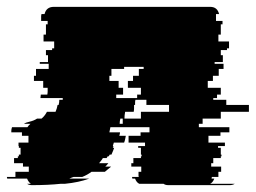

<svg xmlns="http://www.w3.org/2000/svg" viewBox="-32 -540 746 560"><path d="M559 -179H548V-169H637V-154H611V-144H576V-124H624V-114H604V-109H612V-89H614V-84H612V-79H590V-64H584V-54H613V-39H605V-24H586Q586 -23 585.5 -22Q585 -21 585 -19H593Q589 -8 581 -4H653Q646 0 638 0H459Q450 0 445 -4H374Q366 -8 362 -19H354Q354 -21 353.5 -22Q353 -23 353 -24H373Q372 -25 372 -27V-39H380V-54H351V-64H357V-79H379V-84H381V-89H379V-109H371V-114H391V-124H343V-144H378V-154H404V-169H290L287 -154H318Q318 -150 316 -144H335Q334 -139 333 -134Q332 -129 330 -124H300L297 -114H299L297 -109H301Q298 -100 293 -89H288L285 -84H282L279 -79H268Q266 -75 263 -71.5Q260 -68 257 -64H284Q282 -61 279.5 -58.5Q277 -56 275 -54H292L274 -39H235Q223 -30 208 -24H183Q180 -23 177 -22Q174 -21 170 -19H228Q198 -8 158 -4H146Q127 -2 106 -1Q85 0 61 0Q52 0 47 -4H58Q51 -9 47 -19H-11Q-11 -21 -11.5 -22Q-12 -23 -12 -24H13V-39H52V-54H35V-64H9V-79H20V-84H23V-89H28V-109H23V-114H22V-124H51V-144H32V-154H1V-158Q1 -163 3 -169H48Q51 -174 57 -179H38Q44 -183 54 -185Q67 -188 76 -194H89Q98 -201 105 -214H130Q134 -223 136 -234H139Q140 -238 140.5 -241.5Q141 -245 141 -249H151V-254H86L87 -264H106Q107 -269 107 -274Q107 -279 107 -284H94V-304H67V-319H73V-339H110V-354H84V-359H108V-379H102V-394H120V-399H126V-419H95V-439H102V-469H107V-479H88V-493Q88 -495 88.5 -496.5Q89 -498 89 -499H98Q103 -520 125 -520H581Q602 -520 607 -499H598V-479H617V-469H612V-439H605V-419H636V-399H630V-394H612V-379H618V-359H594V-354H620V-339H606V-319H589V-304H574V-284H612V-264H601V-254H590V-249H628V-234H694V-214H612V-194H559ZM307 -264V-254H368V-264H379V-284H341V-304H356V-319H373V-339H387V-345H330V-339H293V-319H287V-304H314V-284H327V-264ZM358 -214H333Q332 -209 331.5 -204Q331 -199 331 -194H379V-214H461V-234H395V-249H363Q362 -245 362 -241.5Q362 -238 362 -234H359Q359 -229 359 -224Q359 -219 358 -214ZM317 -179H326V-194H319Q318 -190 317.5 -186.5Q317 -183 317 -179Z"/></svg>

Font: Rubik Glitch
Style: Regular
Weight: 400
Designer: Hubert and Fischer, NaN
Foundry: Hubert and Fischer, NaN
Version: Version 2.200